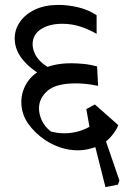

<svg xmlns="http://www.w3.org/2000/svg" viewBox="-20 -648 527 783"><path d="M297 -35Q263 -35 229.5 -45.5Q196 -56 164 -77Q121 -106 94 -145Q67 -184 67 -232Q67 -273 89 -309Q111 -345 156.5 -367.5Q202 -390 271 -390Q292 -390 319.5 -387.5Q347 -385 376 -377L380 -298Q349 -304 328 -306Q307 -308 290 -308Q208 -308 173.5 -277.5Q139 -247 139 -206Q139 -182 150.5 -157Q162 -132 187 -112Q212 -105 238 -104.5Q264 -104 288.5 -109.5Q313 -115 333.5 -125Q354 -135 366 -147L389 -56Q367 -46 343.5 -40.5Q320 -35 297 -35ZM410 115 360 -83 402 -101 467 88 461 105ZM403 -64 358 -58 332 -203 367 -222 462 -138Q458 -123 441 -101Q424 -79 403 -64ZM174 -329Q116 -356 78 -398.5Q40 -441 40 -491Q40 -528 61.5 -559Q83 -590 123 -609Q163 -628 219 -628Q256 -628 297.5 -618.5Q339 -609 374 -586V-510Q341 -529 306.5 -540Q272 -551 234 -551Q181 -551 147 -529Q113 -507 113 -467Q113 -452 120.5 -433Q128 -414 147 -395.5Q166 -377 202 -361Z"/></svg>

Font: Eczar
Style: Regular
Weight: 400
Designer: Vaibhav Singh
Foundry: Rosetta Type Foundry
Version: Version 2.000